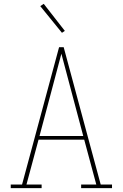

<svg xmlns="http://www.w3.org/2000/svg" viewBox="-20 -981 640 1001"><path d="M36 0V-19H95L288 -735H312L444 -245L505 -19H564V0H403V-19H482L419 -253H181L118 -19H197V0ZM414 -272 356 -490Q342 -543 328 -595.5Q314 -648 300 -701Q286 -648 272 -595.5Q258 -543 244 -490L186 -272ZM303 -810 190 -949 208 -961 318 -820Z"/></svg>

Font: Iosevka Etoile Thin
Style: Regular
Weight: 100
Designer: Belleve Invis
Foundry: Belleve Invis
Version: Version 22.1.2; ttfautohint (v1.8.4)